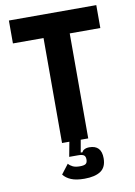

<svg xmlns="http://www.w3.org/2000/svg" viewBox="-98 -760 723 1032"><g transform="rotate(-10 263.5 -244.0)"><path d="M278 210Q233 210 205.5 198.5Q178 187 163 167L203 115Q212 126 226.5 133Q241 140 265 140Q288 140 297 133.5Q306 127 306 110Q306 93 297 86.5Q288 80 265 80H217L232 0H192V-573H25V-698H502V-573H335V0H294L282 68H292Q294 60 305 54Q316 48 332 48Q398 48 398 119Q398 168 367 189Q336 210 278 210Z"/></g></svg>

Font: IBM Plex Sans Cond
Style: Bold
Weight: 700
Width: 3
Designer: Mike Abbink, Paul van der Laan, Pieter van Rosmalen
Foundry: Bold Monday
Version: Version 1.3